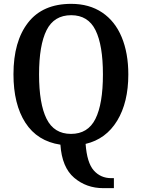

<svg xmlns="http://www.w3.org/2000/svg" viewBox="-20 -745 738 998"><path d="M294 7Q174 -11 112 -107Q50 -203 50 -359Q50 -530 126 -627.5Q202 -725 350 -725Q444 -725 511 -680Q578 -635 612.5 -552Q647 -469 647 -358Q647 -213 589 -117.5Q531 -22 425 3Q432 101 467.5 141Q503 181 558 181H572V233H517Q429 233 365.5 179Q302 125 294 7ZM515 -358Q515 -510 476.5 -588Q438 -666 350 -666Q261 -666 222 -588Q183 -510 183 -358Q183 -206 222 -127.5Q261 -49 349 -49Q437 -49 476 -127Q515 -205 515 -358Z"/></svg>

Font: Noto Serif NarrowSemiBold
Style: Regular
Weight: 600
Width: 4
Designer: Monotype Design Team
Foundry: Monotype Imaging Inc.
Version: Version 1.001